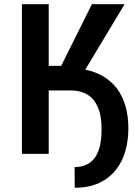

<svg xmlns="http://www.w3.org/2000/svg" viewBox="-20 -731 640 912"><path d="M384.8 -399.9 571.8 -710.9H416.5L270.5 -418H211.4V-710.9H84V0H211.4V-301.3H315.9Q349.1 -301.3 374.8 -291.5Q400.4 -281.7 418.9 -262.7Q440.4 -239.7 451.7 -203.1Q462.9 -166.5 462.4 -116.2Q462.4 -95.2 460.4 -74.2Q458.5 -53.2 453.6 -33.7Q448.2 -13.2 439 4.4Q429.7 22 415 35.2Q400.9 47.9 381.1 55.2Q361.3 62.5 334.5 62.5L335 160.6Q403.8 160.6 452.1 137.5Q500.5 114.3 530.8 75.2Q561.5 36.6 575.7 -14.2Q589.8 -64.9 589.8 -120.6Q589.8 -180.2 575.7 -228Q561.5 -275.9 535.2 -311Q508.3 -345.7 470.5 -368.2Q432.6 -390.6 386.2 -399.9Z"/></svg>

Font: Roboto Mono SemiBold
Style: Regular
Weight: 600
Monospace: yes
Designer: Google
Version: Version 3.000